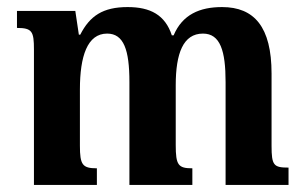

<svg xmlns="http://www.w3.org/2000/svg" viewBox="-20 -523 860 543"><path d="M254 0V-47C213 -47 206 -57 206 -111V-270C206 -364 227 -428 283 -428C330 -428 346 -382 346 -291V0H524V-47C484 -47 477 -56 477 -113V-282C477 -372 498 -428 554 -428C603 -428 618 -379 618 -291V0H796V-49C754 -49 748 -55 748 -111V-315C748 -447 699 -503 608 -503C545 -503 496 -482 471 -423H466C447 -481 405 -503 341 -503C271 -503 234 -478 207 -425H203L193 -492H28V-444C71 -444 76 -434 76 -383V0Z"/></svg>

Font: Noto Serif Armenian Condensed
Style: Bold
Weight: 700
Width: 3
Designer: Monotype Design Team
Foundry: Monotype Imaging Inc.
Version: Version 2.008